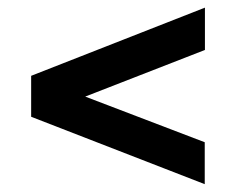

<svg xmlns="http://www.w3.org/2000/svg" viewBox="-20 -590 603 490"><path d="M502.5 -120 59.5 -292V-396.5L503 -570.5V-462.5L197.5 -343.5L502.5 -227Z"/></svg>

Font: Public Sans Thin SemiBold
Style: Regular
Weight: 600
Version: Version 2.001